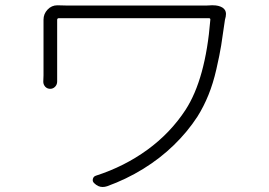

<svg xmlns="http://www.w3.org/2000/svg" viewBox="-20 -707 1040 743"><path d="M797.9 -686.5Q801.8 -686.5 804.7 -686.5Q826.2 -686.5 840.8 -677.7Q854.5 -668.9 854.5 -653.3Q854.5 -648.4 853.5 -642.6Q851.6 -634.8 850.6 -630.9Q841.8 -567.4 835.9 -531.2Q830.1 -495.1 817.4 -439.5Q804.7 -383.8 786.6 -339.4Q768.6 -294.9 744.1 -255.9Q706.1 -197.3 652.8 -145.5Q599.6 -93.8 533.7 -53.2Q467.8 -12.7 394.5 13.7Q385.7 16.6 377 16.6Q359.4 16.6 344.7 2Q336.9 -4.9 339.4 -14.6Q341.8 -24.4 351.6 -27.3Q460.9 -62.5 550.3 -127.4Q639.6 -192.4 698.2 -282.2Q775.4 -401.4 793.9 -629.9Q794.9 -636.7 788.1 -636.7H208Q201.2 -636.7 201.2 -629.9V-416Q201.2 -400.4 201.2 -391.6Q201.2 -379.9 193.4 -371.6Q185.5 -363.3 174.3 -363.3Q163.1 -363.3 155.3 -371.1Q147.5 -379.9 147.5 -390.6L148.4 -416V-630.9Q148.4 -653.3 164.1 -669.9Q179.7 -686.5 202.1 -686.5L242.2 -685.5H777.3Q788.1 -685.5 797.9 -686.5Z"/></svg>

Font: Gen Jyuu Gothic Light
Style: Regular
Weight: 200
Designer: [Source Han Sans]
Ryoko NISHIZUKA  (kana & ideographs); Paul D. Hunt (Latin, Greek & Cyrillic); Wenlong ZHANG  (bopomofo
Version: Version 1.002.20150607